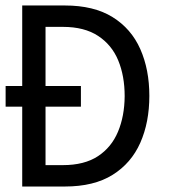

<svg xmlns="http://www.w3.org/2000/svg" viewBox="-28 -680 618 700"><path d="M53 0V-660H208.5Q314 -660 382.2 -617.8Q450.5 -575.5 483.5 -501Q516.5 -426.5 516.5 -330.5Q516.5 -234 483.5 -159.5Q450.5 -85 382.5 -42.5Q314.5 0 208.5 0ZM-7.5 -291V-366.5H267V-291ZM138 -78H201.5Q279.5 -78 329 -110.5Q378.5 -143 402.2 -199.8Q426 -256.5 426.5 -329.5Q426.5 -403 403 -459.8Q379.5 -516.5 329.5 -549.2Q279.5 -582 201.5 -582H138Z"/></svg>

Font: League Spartan Thin
Style: Regular
Weight: 400
Version: Version 2.002